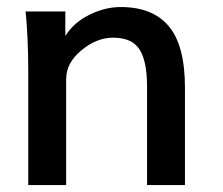

<svg xmlns="http://www.w3.org/2000/svg" viewBox="-20 -534 643 554"><path d="M61.5 0V-330.6Q61.5 -353.5 61 -375.2Q60.5 -397 59.6 -418.5Q58.6 -439.9 57.6 -455.6Q56.6 -471.2 55.7 -481L53.7 -501H168.5V-430.2Q193.8 -470.2 238.8 -491.7Q283.2 -513.7 328.1 -513.7Q420.9 -513.7 467.3 -458Q513.7 -402.3 513.7 -280.8V0H404.3V-284.2Q404.3 -358.4 382.3 -391.6Q360.8 -425.3 306.2 -425.3Q258.8 -425.3 214.8 -388.7Q170.9 -352.5 170.9 -305.7V0Z"/></svg>

Font: Ride Light
Style: Bold
Weight: 600
Version: Version 3.000